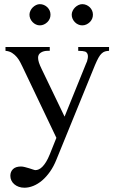

<svg xmlns="http://www.w3.org/2000/svg" viewBox="-20 -669 540 906"><path d="M494.6 -429.2Q483.9 -428.7 475.6 -426.3Q467.3 -423.8 459.7 -416.7Q452.1 -409.7 444.8 -396.7Q437.5 -383.8 428.2 -361.8L246.1 84.5Q233.4 116.2 216.1 140.9Q198.7 165.5 179 182.4Q159.2 199.2 137.7 208Q116.2 216.8 95.2 216.8Q80.6 216.8 68.4 212.4Q56.2 208 47.4 200.4Q38.6 192.9 33.7 182.6Q28.8 172.4 28.8 160.6Q28.8 141.1 41.5 128.9Q54.2 116.7 79.1 116.7Q86.9 116.7 97.4 119.4Q107.9 122.1 118.2 125.2Q128.4 128.4 136.2 131.1Q144 133.8 147 133.8Q154.8 133.8 163.1 130.1Q171.4 126.5 179.9 117.9Q188.5 109.4 197.3 95.2Q206.1 81.1 214.8 59.6L246.1 -18.6L85.4 -355.5Q81.1 -364.3 75 -376.2Q68.8 -388.2 59.6 -399.4Q50.3 -410.6 37.1 -419.2Q23.9 -427.7 5.9 -429.2V-447.3H214.8V-429.2H204.1Q186 -429.2 172.9 -420.9Q159.7 -412.6 159.7 -396.5Q159.7 -386.2 163.8 -373.5Q168 -360.8 176.3 -343.8L284.7 -118.7L384.8 -365.7Q392.1 -379.4 394.3 -394.8Q396.5 -410.2 390.6 -418.5Q389.2 -420.4 387.2 -422.4Q385.3 -424.3 380.9 -425.8Q376.5 -427.2 368.9 -428.2Q361.3 -429.2 349.1 -429.2V-447.3H494.6ZM218.3 -599.6Q218.3 -589.4 214.4 -580.3Q210.4 -571.3 203.4 -564.5Q196.3 -557.6 187.3 -553.5Q178.2 -549.3 168 -549.3Q158.2 -549.3 149.4 -553.5Q140.6 -557.6 133.8 -564.7Q127 -571.8 123 -580.8Q119.1 -589.8 119.1 -599.6Q119.1 -608.9 123.3 -617.9Q127.4 -627 134.3 -633.8Q141.1 -640.6 149.9 -645Q158.7 -649.4 168 -649.4Q178.2 -649.4 187.3 -645.5Q196.3 -641.6 203.4 -634.8Q210.4 -627.9 214.4 -618.9Q218.3 -609.9 218.3 -599.6ZM418.5 -599.6Q418.5 -589.4 414.6 -580.3Q410.6 -571.3 403.6 -564.5Q396.5 -557.6 387.5 -553.5Q378.4 -549.3 368.2 -549.3Q357.9 -549.3 348.9 -553.5Q339.8 -557.6 333 -564.7Q326.2 -571.8 322.3 -580.8Q318.4 -589.8 318.4 -599.6Q318.4 -608.9 322.8 -617.9Q327.1 -627 334 -633.8Q340.8 -640.6 349.9 -645Q358.9 -649.4 368.2 -649.4Q378.4 -649.4 387.5 -645.5Q396.5 -641.6 403.6 -634.8Q410.6 -627.9 414.6 -618.9Q418.5 -609.9 418.5 -599.6Z"/></svg>

Font: Doulos SIL
Style: Regular
Weight: 400
Designer: Walt Agee, Victor Gaultney, Peter Martin, Debbi Hosken
Foundry: SIL International
Version: Version 4.110; 2011; Maintenance release